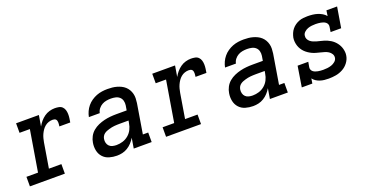

<svg xmlns="http://www.w3.org/2000/svg" viewBox="-29 -1060 3057 1590"><g transform="rotate(-20 1500.0 -265.0)"><path d="M40 0V-84H142L202 -446H111V-530H312L296 -434Q308 -456 324.5 -475.5Q341 -495 361.5 -509.5Q382 -524 406 -531Q430 -538 454 -538Q472 -538 490 -534.5Q508 -531 520 -519Q532 -507 537 -490.5Q542 -474 542.5 -455.5Q543 -437 540.5 -419Q538 -401 535 -383H439Q440 -391 441 -399Q442 -407 442 -415.5Q442 -424 440 -431.5Q438 -439 433 -444.5Q428 -450 420 -452Q412 -454 404 -454Q386 -454 368.5 -448Q351 -442 336.5 -430Q322 -418 311.5 -402.5Q301 -387 293.5 -370.5Q286 -354 281.5 -336.5Q277 -319 274 -302L238 -84H348V0Z M806 8Q771 8 738.5 -1.5Q706 -11 684 -35Q662 -59 655 -92.5Q648 -126 654 -161Q658 -188 671.5 -213.5Q685 -239 707 -257.5Q729 -276 755.5 -287.5Q782 -299 809 -305.5Q836 -312 863 -314.5Q890 -317 917 -317H1008L1015 -359Q1018 -380 1013 -399.5Q1008 -419 993.5 -432Q979 -445 959 -449.5Q939 -454 918 -454Q898 -454 878 -450.5Q858 -447 840 -437Q822 -427 808.5 -410Q795 -393 791 -372H695Q700 -397 710.5 -420Q721 -443 737.5 -463Q754 -483 776 -498Q798 -513 821.5 -522Q845 -531 869.5 -534.5Q894 -538 918 -538Q939 -538 959.5 -536Q980 -534 999.5 -528.5Q1019 -523 1036.5 -514.5Q1054 -506 1068.5 -493Q1083 -480 1093 -463Q1103 -446 1108 -426.5Q1113 -407 1112.5 -386.5Q1112 -366 1109 -345L1066 -84H1113V0H955L970 -90Q957 -68 939.5 -49Q922 -30 900 -16.5Q878 -3 854 2.5Q830 8 806 8ZM832 -76Q860 -76 887.5 -84.5Q915 -93 937.5 -112Q960 -131 973 -157Q986 -183 990 -211L994 -233H917Q905 -233 893 -232.5Q881 -232 869 -231Q857 -230 845 -227.5Q833 -225 821 -221.5Q809 -218 797.5 -213.5Q786 -209 775.5 -201Q765 -193 759 -182Q753 -171 751 -159Q748 -141 752.5 -124Q757 -107 769 -95.5Q781 -84 798 -80Q815 -76 832 -76Z M1240 0V-84H1342L1402 -446H1311V-530H1512L1496 -434Q1508 -456 1524.5 -475.5Q1541 -495 1561.5 -509.5Q1582 -524 1606 -531Q1630 -538 1654 -538Q1672 -538 1690 -534.5Q1708 -531 1720 -519Q1732 -507 1737 -490.5Q1742 -474 1742.5 -455.5Q1743 -437 1740.5 -419Q1738 -401 1735 -383H1639Q1640 -391 1641 -399Q1642 -407 1642 -415.5Q1642 -424 1640 -431.5Q1638 -439 1633 -444.5Q1628 -450 1620 -452Q1612 -454 1604 -454Q1586 -454 1568.5 -448Q1551 -442 1536.5 -430Q1522 -418 1511.5 -402.5Q1501 -387 1493.5 -370.5Q1486 -354 1481.5 -336.5Q1477 -319 1474 -302L1438 -84H1548V0Z M2006 8Q1971 8 1938.5 -1.5Q1906 -11 1884 -35Q1862 -59 1855 -92.5Q1848 -126 1854 -161Q1858 -188 1871.5 -213.5Q1885 -239 1907 -257.5Q1929 -276 1955.5 -287.5Q1982 -299 2009 -305.5Q2036 -312 2063 -314.5Q2090 -317 2117 -317H2208L2215 -359Q2218 -380 2213 -399.5Q2208 -419 2193.5 -432Q2179 -445 2159 -449.5Q2139 -454 2118 -454Q2098 -454 2078 -450.5Q2058 -447 2040 -437Q2022 -427 2008.5 -410Q1995 -393 1991 -372H1895Q1900 -397 1910.5 -420Q1921 -443 1937.5 -463Q1954 -483 1976 -498Q1998 -513 2021.5 -522Q2045 -531 2069.5 -534.5Q2094 -538 2118 -538Q2139 -538 2159.5 -536Q2180 -534 2199.5 -528.5Q2219 -523 2236.5 -514.5Q2254 -506 2268.5 -493Q2283 -480 2293 -463Q2303 -446 2308 -426.5Q2313 -407 2312.5 -386.5Q2312 -366 2309 -345L2266 -84H2313V0H2155L2170 -90Q2157 -68 2139.5 -49Q2122 -30 2100 -16.5Q2078 -3 2054 2.5Q2030 8 2006 8ZM2032 -76Q2060 -76 2087.5 -84.5Q2115 -93 2137.5 -112Q2160 -131 2173 -157Q2186 -183 2190 -211L2194 -233H2117Q2105 -233 2093 -232.5Q2081 -232 2069 -231Q2057 -230 2045 -227.5Q2033 -225 2021 -221.5Q2009 -218 1997.5 -213.5Q1986 -209 1975.5 -201Q1965 -193 1959 -182Q1953 -171 1951 -159Q1948 -141 1952.5 -124Q1957 -107 1969 -95.5Q1981 -84 1998 -80Q2015 -76 2032 -76Z M2672 8Q2653 8 2633.5 6Q2614 4 2596 -2Q2578 -8 2562.5 -18Q2547 -28 2536 -43L2529 0H2436L2465 -181H2559L2551 -136Q2549 -124 2553.5 -113.5Q2558 -103 2566.5 -96.5Q2575 -90 2585.5 -86Q2596 -82 2607.5 -80Q2619 -78 2630.5 -77Q2642 -76 2654 -76Q2672 -76 2690 -78Q2708 -80 2726 -86Q2744 -92 2759.5 -105Q2775 -118 2778 -136Q2781 -155 2771.5 -170.5Q2762 -186 2747 -195.5Q2732 -205 2714.5 -210Q2697 -215 2679.5 -219.5Q2662 -224 2645 -228.5Q2628 -233 2612 -240.5Q2596 -248 2581 -258Q2566 -268 2554 -280Q2542 -292 2532.5 -307Q2523 -322 2517.5 -338.5Q2512 -355 2510 -373.5Q2508 -392 2511 -411Q2515 -430 2522.5 -448Q2530 -466 2542.5 -481.5Q2555 -497 2571.5 -508.5Q2588 -520 2606.5 -527Q2625 -534 2644 -536Q2663 -538 2681 -538Q2704 -538 2726 -535.5Q2748 -533 2768.5 -526.5Q2789 -520 2807.5 -509Q2826 -498 2839 -482L2846 -530H2940L2910 -349H2817L2824 -394Q2826 -406 2821.5 -416.5Q2817 -427 2808.5 -433.5Q2800 -440 2789.5 -444Q2779 -448 2767.5 -450Q2756 -452 2744.5 -453Q2733 -454 2722 -454Q2705 -454 2687.5 -452Q2670 -450 2653.5 -444Q2637 -438 2622.5 -425Q2608 -412 2606 -395Q2603 -379 2609.5 -365Q2616 -351 2627.5 -341.5Q2639 -332 2653.5 -326Q2668 -320 2682.5 -316Q2697 -312 2712 -308.5Q2727 -305 2742 -300.5Q2757 -296 2770.5 -290Q2784 -284 2797 -276Q2810 -268 2821 -258Q2832 -248 2841 -236.5Q2850 -225 2857 -211.5Q2864 -198 2868 -183.5Q2872 -169 2873.5 -153Q2875 -137 2872 -121Q2867 -90 2846.5 -62.5Q2826 -35 2796.5 -19Q2767 -3 2735.5 2.5Q2704 8 2673 8Q2673 8 2672.5 8Q2672 8 2672 8Z"/></g></svg>

Font: Iosevka Slab MdExObl
Style: Regular
Weight: 500
Width: 7
Italic angle: -9°
Monospace: yes
Designer: Belleve Invis
Foundry: Belleve Invis
Version: Version 11.1.1; ttfautohint (v1.8.3)